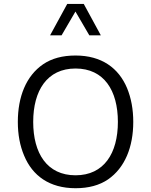

<svg xmlns="http://www.w3.org/2000/svg" viewBox="-20 -969 781 994"><path d="M371.1 -681.6C303.2 -681.6 247.6 -666.5 203.1 -636.2C114.7 -575.7 72.3 -467.3 72.3 -337.9C72.3 -272.9 83 -214.8 105 -163.1C147.9 -59.6 235.8 5.4 371.1 5.4C439 5.4 494.6 -9.8 539.1 -40C627 -100.6 669.9 -208.5 669.9 -337.9C669.9 -402.8 659.2 -460.9 637.7 -513.2C594.2 -616.7 506.3 -681.6 371.1 -681.6ZM371.1 -614.3C518.6 -614.3 590.3 -500.5 590.3 -337.9C590.3 -175.8 518.6 -61.5 371.1 -61.5C223.6 -61.5 151.9 -175.3 151.9 -337.9C151.9 -500.5 224.1 -614.3 371.1 -614.3ZM413.6 -948.7H328.1L239.3 -786.1H298.8L370.6 -909.2L442.4 -786.1H502Z"/></svg>

Font: Estedad Regular
Style: Regular
Weight: 400
Designer: Amin Abedi
Version: Version 7.3